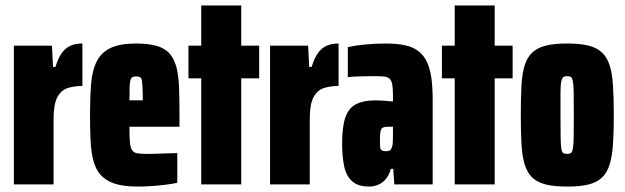

<svg xmlns="http://www.w3.org/2000/svg" viewBox="-20 -678 2299 706"><path d="M31 0V-510H171L175 -432H184Q194 -465 207.5 -483.5Q221 -502 239.5 -510Q258 -518 283 -518V-362Q253 -362 228.5 -354Q204 -346 190.5 -320Q177 -294 177 -241V0Z M487 8Q434 8 401 -3Q368 -14 349.5 -35.5Q331 -57 323 -88.5Q315 -120 313 -161.5Q311 -203 311 -254Q311 -321 315 -370Q319 -419 335.5 -452Q352 -485 386.5 -501.5Q421 -518 480 -518Q528 -518 558.5 -508.5Q589 -499 605.5 -479Q622 -459 629.5 -428Q637 -397 638.5 -353.5Q640 -310 640 -254V-212H456Q456 -177 457.5 -157Q459 -137 465 -127Q471 -117 484 -114.5Q497 -112 522 -112Q533 -112 550.5 -112.5Q568 -113 590 -114Q612 -115 632 -115V-6Q615 -2 591 1Q567 4 540 6Q513 8 487 8ZM505 -294V-309Q505 -339 504 -357Q503 -375 501.5 -383.5Q500 -392 494.5 -394.5Q489 -397 480 -397Q472 -397 467 -394.5Q462 -392 459.5 -383Q457 -374 456.5 -356Q456 -338 456 -309H518Z M720 0V-390H673V-510H720V-658H867V-510H933V-390H867V0Z M973 0V-510H1113L1117 -432H1126Q1136 -465 1149.5 -483.5Q1163 -502 1181.5 -510Q1200 -518 1225 -518V-362Q1195 -362 1170.5 -354Q1146 -346 1132.5 -320Q1119 -294 1119 -241V0Z M1336 8Q1298 8 1276 -10.5Q1254 -29 1246 -64.5Q1238 -100 1238 -150Q1238 -212 1250 -246.5Q1262 -281 1289.5 -295Q1317 -309 1361 -309Q1369 -309 1377 -308.5Q1385 -308 1393.5 -307.5Q1402 -307 1409.5 -306Q1417 -305 1425 -305V-327Q1425 -352 1422.5 -366.5Q1420 -381 1413 -388Q1406 -395 1392 -396.5Q1378 -398 1355 -398Q1336 -398 1318 -397.5Q1300 -397 1285.5 -396.5Q1271 -396 1259 -394V-505Q1287 -511 1323.5 -514.5Q1360 -518 1400 -518Q1440 -518 1469.5 -511.5Q1499 -505 1518.5 -490Q1538 -475 1549.5 -451Q1561 -427 1566 -392.5Q1571 -358 1571 -311V0H1430L1426 -57H1417Q1412 -37 1400.5 -22Q1389 -7 1372.5 0.5Q1356 8 1336 8ZM1399 -122Q1406 -122 1410.5 -123.5Q1415 -125 1417.5 -129Q1420 -133 1422 -139Q1424 -146 1424.5 -157.5Q1425 -169 1425 -185V-212H1405Q1394 -212 1387.5 -208.5Q1381 -205 1379 -194Q1377 -183 1377 -163Q1377 -149 1377.5 -139.5Q1378 -130 1383 -126Q1388 -122 1399 -122Z M1652 0V-390H1605V-510H1652V-658H1799V-510H1865V-390H1799V0Z M2066 8Q2018 8 1987.5 0.5Q1957 -7 1938 -24.5Q1919 -42 1909.5 -72.5Q1900 -103 1897.5 -148Q1895 -193 1895 -255Q1895 -318 1897.5 -363.5Q1900 -409 1909.5 -438.5Q1919 -468 1938 -485.5Q1957 -503 1988 -510.5Q2019 -518 2066 -518Q2112 -518 2143 -510.5Q2174 -503 2193 -485.5Q2212 -468 2221.5 -438.5Q2231 -409 2234 -363.5Q2237 -318 2237 -255Q2237 -192 2234 -147.5Q2231 -103 2221.5 -72.5Q2212 -42 2193 -24.5Q2174 -7 2143.5 0.5Q2113 8 2066 8ZM2066 -112Q2074 -112 2079 -115Q2084 -118 2086.5 -131.5Q2089 -145 2089.5 -174Q2090 -203 2090 -255Q2090 -307 2089.5 -336.5Q2089 -366 2086.5 -379Q2084 -392 2079 -395Q2074 -398 2065 -398Q2057 -398 2052 -395Q2047 -392 2044 -379Q2041 -366 2041 -336.5Q2041 -307 2041 -255Q2041 -203 2041.5 -174Q2042 -145 2044 -131.5Q2046 -118 2051.5 -115Q2057 -112 2066 -112Z"/></svg>

Font: Saira ExtraCondensed Black
Style: Regular
Weight: 900
Width: 2
Designer: Hector Gatti with collaboration of the Omnibus-Type team
Foundry: Omnibus-Type
Version: Version 1.101